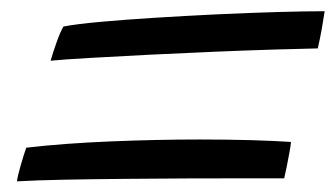

<svg xmlns="http://www.w3.org/2000/svg" viewBox="-20 -562 614 351"><path d="M96 -513.5Q119 -518 163 -522Q207 -526 262.8 -529.5Q318.5 -533 376.8 -535.8Q435 -538.5 486.5 -540Q538 -541.5 573.5 -541.5Q572.5 -535 570.2 -521Q568 -507 565.2 -493.2Q562.5 -479.5 561 -473.5Q533.5 -473 483.8 -471.5Q434 -470 374 -467.5Q314 -465 254.2 -462Q194.5 -459 146 -456.2Q97.5 -453.5 72.5 -451Q76 -463.5 83.2 -484Q90.5 -504.5 96 -513.5ZM28 -292Q97 -300 182.2 -303.5Q267.5 -307 345 -307Q395 -307 438.8 -305.8Q482.5 -304.5 512 -302.5Q511.5 -296 509 -282.5Q506.5 -269 503.8 -255.5Q501 -242 499.5 -236Q471.5 -236 424.8 -236Q378 -236 321.5 -235.8Q265 -235.5 207 -235Q149 -234.5 97.5 -233.5Q46 -232.5 11 -230.5Q12 -239.5 17.8 -259.5Q23.5 -279.5 28 -292Z"/></svg>

Font: Grandstander Light
Style: Italic
Weight: 300
Italic angle: -15°
Designer: Tyler Finck
Foundry: Etcetera Type Co
Version: Version 1.200; ttfautohint (v1.8.3)